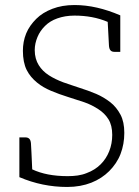

<svg xmlns="http://www.w3.org/2000/svg" viewBox="-20 -735 554 763"><path d="M459 -279C449 -298 435 -316 418 -329C401 -342 383 -353 362 -362C341 -371 318 -379 296 -386C274 -393 252 -401 231 -408C210 -416 191 -425 174 -436C157 -447 144 -460 134 -476C124 -492 118 -512 118 -536C118 -554 122 -571 129 -588C136 -605 146 -619 159 -632C172 -645 188 -655 208 -662C228 -669 250 -673 276 -673C324 -673 368 -665 408 -648C411 -591 413 -559 413 -554C414 -538 420 -529 434 -529H458V-674C395 -701 335 -715 276 -715C243 -715 214 -710 188 -700C162 -690 141 -677 124 -660C107 -643 93 -624 84 -602C75 -580 71 -557 71 -533C71 -503 76 -477 86 -457C96 -437 110 -421 127 -407C144 -393 162 -383 183 -374C204 -365 227 -357 249 -350C271 -343 292 -336 314 -329C335 -322 354 -312 371 -301C388 -290 401 -277 411 -261C421 -245 426 -224 426 -199C426 -176 422 -154 414 -134C406 -114 395 -97 380 -82C365 -67 346 -55 324 -47C302 -38 277 -35 249 -35C193 -35 146 -44 108 -62C107 -76 107 -91 106 -107C105 -123 105 -136 104 -147C103 -158 103 -164 103 -165C102 -181 95 -189 81 -189H57V-57V-44V-31C118 -5 181 8 247 8C283 8 315 2 343 -9C371 -20 395 -36 414 -55C433 -74 449 -97 459 -123C469 -149 474 -177 474 -207C474 -236 469 -260 459 -279Z"/></svg>

Font: SVN-Aleo
Style: Light
Weight: 300
Designer: Alessio Laiso
Version: Version 1.2.2